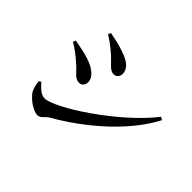

<svg xmlns="http://www.w3.org/2000/svg" viewBox="-143 -1000 1286 1286"><g transform="rotate(45 500.0 -357.0)"><path d="M370 -628C423 -582 442 -543 481 -543C505 -543 522 -564 522 -588C522 -639 477 -668 421 -688C365 -709 318 -717 272 -726L264 -707C295 -688 333 -661 370 -628ZM267 -102C230 -102 198 -139 174 -165L159 -157C160 -136 168 -93 183 -72C209 -33 274 12 312 12C343 12 355 -18 382 -35C602 -160 822 -352 927 -555L907 -567C733 -343 362 -102 267 -102ZM248 -420C297 -380 315 -339 355 -339C387 -339 398 -364 398 -384C398 -436 342 -473 276 -494C229 -508 187 -516 142 -524L134 -504C169 -485 206 -458 248 -420Z"/></g></svg>

Font: Source Han Serif CN SemiBold
Style: Regular
Weight: 600
Designer: Ryoko NISHIZUKA 西塚涼子 (kana & ideographs); Frank Grießhammer (Latin, Greek & Cyrillic); Wenlong ZHANG 张文龙 (bopomofo); San
Foundry: Adobe Systems Incorporated
Version: Version 1.000;PS 1;hotconv 16.6.53;makeotf.lib2.5.65590